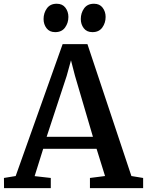

<svg xmlns="http://www.w3.org/2000/svg" viewBox="-30 -978 764 998"><path d="M51.5 -63 295.5 -748.5H424.5L653 -63L714 -53V0H437.5V-53L516 -63L472 -204.5H194.5L150 -62.5L234 -53V0H-9L-9.5 -53ZM453 -267 359.5 -585 339 -664.5 316.5 -583 212.5 -267ZM256.5 -811Q227.5 -811 212 -831.2Q196.5 -851.5 196.5 -879Q196.5 -910.5 213.8 -934.5Q231 -958.5 264.5 -958.5H265.5Q294.5 -958.5 310 -938Q325.5 -917.5 325.5 -890Q325.5 -859 308.2 -835Q291 -811 257.5 -811ZM450 -811Q421 -811 405.5 -831.2Q390 -851.5 390 -879Q390 -910.5 407.2 -934.5Q424.5 -958.5 458 -958.5H459Q488 -958.5 503.5 -938Q519 -917.5 519 -890Q519 -859 501.8 -835Q484.5 -811 451 -811Z"/></svg>

Font: Merriweather 20pt SemiBold
Style: Regular
Weight: 600
Version: Version 2.100